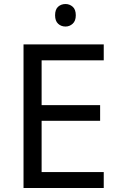

<svg xmlns="http://www.w3.org/2000/svg" viewBox="-20 -935 596 955"><path d="M496 0H97V-714H496V-635H187V-412H478V-334H187V-79H496ZM306 -915Q326 -915 341.5 -901.5Q357 -888 357 -859Q357 -831 341.5 -817Q326 -803 306 -803Q284 -803 269 -817Q254 -831 254 -859Q254 -888 269 -901.5Q284 -915 306 -915Z"/></svg>

Font: Noto Sans Cherokee
Style: Regular
Weight: 400
Designer: Monotype Design Team
Foundry: Monotype Imaging Inc.
Version: Version 2.001